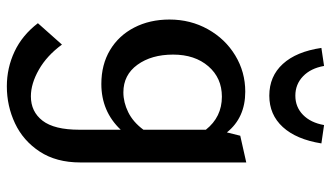

<svg xmlns="http://www.w3.org/2000/svg" viewBox="-228 -474 990 575"><g transform="rotate(90 267.5 -186.0)"><path d="M123 -653 177 -661Q184 -621 208 -598Q232 -575 266 -575Q300 -575 323.5 -598Q347 -621 354 -661L409 -653Q397 -578 360 -537.5Q323 -497 266 -497Q208 -497 171 -537.5Q134 -578 123 -653ZM466 -428V69Q466 141 433.5 190.5Q401 240 349 264.5Q297 289 238 289Q183 289 134 266Q85 243 49 196L113 124Q146 169 188 193Q230 217 268 217Q314 217 341 182Q368 147 368 72V-52Q313 6 231 6Q173 6 129.5 -20Q86 -46 62 -92.5Q38 -139 38 -198Q38 -261 67 -313Q96 -365 145.5 -395Q195 -425 254 -425Q332 -425 376 -370L386 -410ZM368 -120V-307Q330 -355 269 -355Q213 -355 178 -314.5Q143 -274 143 -209Q143 -144 173.5 -102Q204 -60 256 -60Q286 -60 315.5 -74.5Q345 -89 368 -120Z"/></g></svg>

Font: Ysabeau Infant Semibold
Style: Regular
Weight: 600
Designer: Christian Thalmann (Catharsis Fonts)
Version: Version 0.003